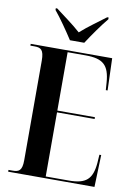

<svg xmlns="http://www.w3.org/2000/svg" viewBox="-100 -994 735 1056"><g transform="rotate(10 267.5 -465.5)"><path d="M231 -771H311C340 -816 387 -883 419 -921V-931H411C372 -901 313 -860 271 -822C229 -860 171 -901 132 -931H124V-921C156 -883 202 -816 231 -771ZM22 0H504L510 -179H500L497 -133C489 -41 455 -10 359 -10H230V-368H440V-378H230V-704H331C428 -704 463 -673 470 -577L473 -535H483L477 -714H22V-704H45C80 -704 98 -695 98 -633V-77C98 -18 79 -10 45 -10H22Z"/></g></svg>

Font: Noto Serif Display ExtraCondensed
Style: Bold
Weight: 700
Width: 2
Designer: Monotype Design Team
Foundry: Monotype Imaging Inc.
Version: Version 2.009